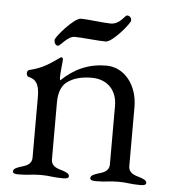

<svg xmlns="http://www.w3.org/2000/svg" viewBox="-47 -644 622 690"><g transform="rotate(5 264.0 -298.5)"><path d="M146 -470C154 -470 178 -507 203 -507C228 -507 290 -500 315 -500C340 -500 400 -573 400 -583C400 -593 394 -600 384 -600C376 -600 362 -566 327 -566C302 -566 245 -574 220 -574C195 -574 132 -500 132 -490C132 -480 136 -470 146 -470ZM279 -366C333 -365 369 -330 369 -272V-62C369 -35 346 -30 326 -24C315 -20 303 -16 303 -6C303 2 316 3 323 3C363 3 370 -2 405 -2C440 -2 445 3 485 3C493 3 505 2 505 -6C505 -16 493 -20 482 -24C462 -30 439 -35 439 -62V-275C439 -353 391 -414 326 -414C263 -414 211.5 -391.5 165 -347C163.6 -348.4 163 -353 163 -359C163 -378 168 -414 168 -423C168 -427 164 -430 161 -430C127 -407 102 -386 50 -374C46 -373 43 -368 43 -362C43 -356 46 -350 51 -349C85 -342 90.2 -313 90 -277V-62C90 -35 67 -30 47 -24C36 -20 24 -16 24 -6C24 2 36 3 44 3C84 3 90 -2 125 -2C160 -2 166 3 206 3C214 3 226 2 226 -6C226 -16 214 -20 203 -24C183 -30 160 -35 160 -62V-268C160 -309 175 -331 187 -340C212 -360 245 -366 279 -366Z"/></g></svg>

Font: EB Garamond 12
Style: Regular
Weight: 400
Version: Version 0.016+